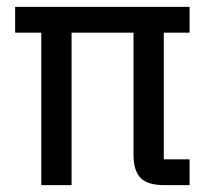

<svg xmlns="http://www.w3.org/2000/svg" viewBox="-20 -538 604 558"><path d="M456 -75H531V0H457Q409 0 388.5 -21Q368 -42 368 -89V-443H188V0H100V-443H24V-518H531V-443H456Z"/></svg>

Font: IBM Plex Sans Condensed Text
Style: Regular
Weight: 450
Width: 3
Designer: Mike Abbink, Paul van der Laan, Pieter van Rosmalen
Foundry: Bold Monday
Version: Version 1.1